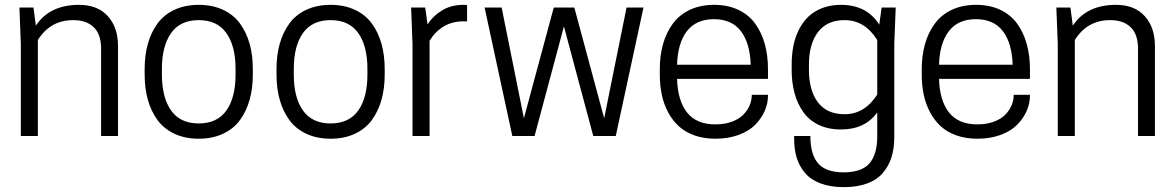

<svg xmlns="http://www.w3.org/2000/svg" viewBox="-20 -561 4845 792"><path d="M466.8 0H397V-360.8Q397 -419.4 366.7 -448.7Q336.4 -478 282.2 -478Q187.5 -478 136.2 -396V0H65.9V-379.9L60.1 -529.8H118.2L127.9 -455.1Q184.6 -541 306.2 -541Q382.8 -541 424.8 -494.4Q466.8 -447.8 466.8 -371.1Z M576.7 -252.9V-276.9Q576.7 -333 589.8 -380.1Q603 -427.2 629.4 -463.6Q655.8 -500 699.5 -520.5Q743.2 -541 799.8 -541Q856.4 -541 900.1 -520.5Q943.8 -500 970.2 -463.6Q996.6 -427.2 1009.8 -380.1Q1022.9 -333 1022.9 -276.9V-252.9Q1022.9 -196.8 1009.8 -149.7Q996.6 -102.5 970.2 -66.2Q943.8 -29.8 900.1 -9.3Q856.4 11.2 799.8 11.2Q743.2 11.2 699.5 -9.3Q655.8 -29.8 629.4 -66.2Q603 -102.5 589.8 -149.7Q576.7 -196.8 576.7 -252.9ZM951.7 -252.9V-276.9Q951.7 -371.1 913.8 -424.6Q876 -478 799.8 -478Q723.6 -478 685.8 -424.6Q647.9 -371.1 647.9 -276.9V-252.9Q647.9 -158.7 685.8 -105.2Q723.6 -51.8 799.8 -51.8Q876 -51.8 913.8 -105.2Q951.7 -158.7 951.7 -252.9Z M1120.6 -252.9V-276.9Q1120.6 -333 1133.8 -380.1Q1147 -427.2 1173.3 -463.6Q1199.7 -500 1243.4 -520.5Q1287.1 -541 1343.8 -541Q1400.4 -541 1444.1 -520.5Q1487.8 -500 1514.2 -463.6Q1540.5 -427.2 1553.7 -380.1Q1566.9 -333 1566.9 -276.9V-252.9Q1566.9 -196.8 1553.7 -149.7Q1540.5 -102.5 1514.2 -66.2Q1487.8 -29.8 1444.1 -9.3Q1400.4 11.2 1343.8 11.2Q1287.1 11.2 1243.4 -9.3Q1199.7 -29.8 1173.3 -66.2Q1147 -102.5 1133.8 -149.7Q1120.6 -196.8 1120.6 -252.9ZM1495.6 -252.9V-276.9Q1495.6 -371.1 1457.8 -424.6Q1419.9 -478 1343.8 -478Q1267.6 -478 1229.7 -424.6Q1191.9 -371.1 1191.9 -276.9V-252.9Q1191.9 -158.7 1229.7 -105.2Q1267.6 -51.8 1343.8 -51.8Q1419.9 -51.8 1457.8 -105.2Q1495.6 -158.7 1495.6 -252.9Z M1891.6 -541Q1894.5 -541 1898.2 -540.8Q1901.9 -540.5 1904.1 -540.3Q1906.2 -540 1906.7 -540V-473.1H1892.6Q1802.2 -473.1 1752 -393.1V0H1681.6V-379.9L1675.8 -529.8H1733.9L1743.7 -460Q1766.6 -496.1 1804.2 -518.6Q1841.8 -541 1891.6 -541Z M2306.2 -452.1 2185.1 0H2093.3L1979 -529.8H2049.3L2141.1 -73.2L2264.2 -529.8H2349.1L2472.2 -73.2L2564.5 -529.8H2634.3L2520 0H2427.2Z M3147.9 -235.8H2772.9Q2775.4 -146 2814.2 -96.9Q2853 -47.9 2930.7 -47.9Q2968.8 -47.9 2998.5 -58.8Q3028.3 -69.8 3045.9 -87.6Q3063.5 -105.5 3072.3 -126.5Q3081.1 -147.5 3081.1 -169.9H3147.9V-166Q3147.9 -134.3 3134.5 -103.5Q3121.1 -72.8 3095.5 -46.6Q3069.8 -20.5 3027.1 -4.6Q2984.4 11.2 2930.7 11.2Q2883.8 11.2 2845.5 -2.2Q2807.1 -15.6 2780.8 -39.6Q2754.4 -63.5 2736.3 -97.2Q2718.3 -130.9 2710 -169.9Q2701.7 -209 2701.7 -253.9V-275.9Q2701.7 -332 2715.1 -379.4Q2728.5 -426.8 2755.4 -463.4Q2782.2 -500 2825.7 -520.5Q2869.1 -541 2925.8 -541Q2982.4 -541 3025.6 -520.5Q3068.8 -500 3095.2 -463.4Q3121.6 -426.8 3134.8 -379.4Q3147.9 -332 3147.9 -275.9ZM2924.8 -481.9Q2851.6 -481.9 2813.5 -432.4Q2775.4 -382.8 2772.9 -293.9H3076.7Q3073.7 -383.3 3036.1 -432.6Q2998.5 -481.9 2924.8 -481.9Z M3598.6 1V-97.2Q3547.9 -26.9 3448.7 -26.9Q3396.5 -26.9 3356.7 -46.1Q3316.9 -65.4 3293 -99.6Q3269 -133.8 3257.3 -177.5Q3245.6 -221.2 3245.6 -272.9V-294.9Q3245.6 -335.4 3252.7 -371.6Q3259.8 -407.7 3275.6 -439Q3291.5 -470.2 3314.9 -492.7Q3338.4 -515.1 3372.6 -528.1Q3406.7 -541 3448.7 -541Q3556.2 -541 3606.9 -459L3616.7 -529.8H3674.8L3668.9 -379.9V4.9Q3668.9 50.8 3657.5 87.4Q3646 124 3621.8 152.3Q3597.7 180.7 3556.9 195.8Q3516.1 210.9 3460.9 210.9Q3405.3 210.9 3364.7 195.6Q3324.2 180.2 3300.8 152.6Q3277.3 125 3266.6 90.3Q3255.9 55.7 3255.9 13.2V0H3322.8Q3322.8 76.7 3355 113.3Q3387.2 149.9 3460 149.9Q3534.2 149.9 3566.4 113Q3598.6 76.2 3598.6 1ZM3598.6 -396Q3547.4 -478 3463.9 -478Q3391.6 -478 3354.2 -428.7Q3316.9 -379.4 3316.9 -294.9V-272.9Q3316.9 -187.5 3354 -138.7Q3391.1 -89.8 3463.9 -89.8Q3546.4 -89.8 3598.6 -170.9Z M4228.5 -235.8H3853.5Q3856 -146 3894.8 -96.9Q3933.6 -47.9 4011.2 -47.9Q4049.3 -47.9 4079.1 -58.8Q4108.9 -69.8 4126.5 -87.6Q4144 -105.5 4152.8 -126.5Q4161.6 -147.5 4161.6 -169.9H4228.5V-166Q4228.5 -134.3 4215.1 -103.5Q4201.7 -72.8 4176 -46.6Q4150.4 -20.5 4107.7 -4.6Q4064.9 11.2 4011.2 11.2Q3964.4 11.2 3926 -2.2Q3887.7 -15.6 3861.3 -39.6Q3835 -63.5 3816.9 -97.2Q3798.8 -130.9 3790.5 -169.9Q3782.2 -209 3782.2 -253.9V-275.9Q3782.2 -332 3795.7 -379.4Q3809.1 -426.8 3835.9 -463.4Q3862.8 -500 3906.2 -520.5Q3949.7 -541 4006.3 -541Q4063 -541 4106.2 -520.5Q4149.4 -500 4175.8 -463.4Q4202.1 -426.8 4215.3 -379.4Q4228.5 -332 4228.5 -275.9ZM4005.4 -481.9Q3932.1 -481.9 3894 -432.4Q3856 -382.8 3853.5 -293.9H4157.2Q4154.3 -383.3 4116.7 -432.6Q4079.1 -481.9 4005.4 -481.9Z M4744.1 0H4674.3V-360.8Q4674.3 -419.4 4644 -448.7Q4613.8 -478 4559.6 -478Q4464.8 -478 4413.6 -396V0H4343.3V-379.9L4337.4 -529.8H4395.5L4405.3 -455.1Q4461.9 -541 4583.5 -541Q4660.2 -541 4702.1 -494.4Q4744.1 -447.8 4744.1 -371.1Z"/></svg>

Font: Cooper Hewitt
Style: Book
Weight: 705
Designer: Village Type and Design LLC
Foundry: Cooper Hewitt Smithsonian Design Museum
Version: 1.000